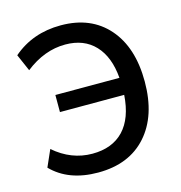

<svg xmlns="http://www.w3.org/2000/svg" viewBox="-109 -826 878 933"><g transform="rotate(-15 330.0 -360.0)"><path d="M271.5 9.8Q123 9.8 38.1 -77.1L75.2 -161.1Q162.1 -85.9 267.6 -85.9Q368.2 -85.9 425.3 -146Q482.4 -206.1 490.2 -322.3H167V-408.2H489.3Q480.5 -515.6 425.3 -574.2Q370.1 -632.8 276.4 -632.8Q170.9 -632.8 75.2 -557.6L38.1 -642.6Q137.7 -728.5 279.3 -728.5Q430.7 -728.5 517.1 -629.9Q603.5 -531.2 603.5 -359.4Q603.5 -187.5 515.6 -88.9Q427.7 9.8 271.5 9.8Z"/></g></svg>

Font: Min Sans Medium
Style: Regular
Weight: 500
Designer: Jinseong-Kim, NotoSansCJK, Nunito
Foundry: Jinseong-Kim
Version: Version 1.400;Glyphs 3.1.2 (3151)